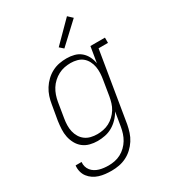

<svg xmlns="http://www.w3.org/2000/svg" viewBox="-232 -877 1063 1202"><g transform="rotate(-30 300.0 -276.0)"><path d="M212 213Q189 213 166.5 210.5Q144 208 123 201.5Q102 195 84 183Q66 171 53 154Q40 137 34.5 115Q29 93 32 71H75Q73 88 77.5 104Q82 120 92 132.5Q102 145 116 153.5Q130 162 145.5 166.5Q161 171 178 173Q195 175 212 175Q234 175 256.5 170.5Q279 166 300 155Q321 144 338.5 127Q356 110 368 90Q380 70 387 48.5Q394 27 398 4L415 -98Q401 -73 380.5 -52Q360 -31 335.5 -17Q311 -3 283.5 2.5Q256 8 229 8Q229 8 229 8Q229 8 229 8Q201 8 174 1Q147 -6 126 -22.5Q105 -39 92 -63Q79 -87 73.5 -113.5Q68 -140 69.5 -168.5Q71 -197 75 -226L94 -336Q98 -362 106.5 -388Q115 -414 130 -438Q145 -462 166 -482Q187 -502 212 -515Q237 -528 263.5 -533Q290 -538 317 -538Q346 -538 372.5 -531Q399 -524 419 -507Q439 -490 451 -466Q463 -442 467 -416L486 -530H591V-492H523L440 11Q435 37 426.5 63.5Q418 90 402.5 114Q387 138 365.5 158Q344 178 318.5 190.5Q293 203 266 208Q239 213 212 213ZM249 -30Q270 -30 292.5 -34.5Q315 -39 335 -49.5Q355 -60 372.5 -76.5Q390 -93 402 -112.5Q414 -132 420.5 -153.5Q427 -175 431 -197L449 -307Q453 -330 454 -353.5Q455 -377 451 -399Q447 -421 436.5 -441Q426 -461 409.5 -474.5Q393 -488 370.5 -494Q348 -500 325 -500Q302 -500 279.5 -495.5Q257 -491 236 -480Q215 -469 197 -452.5Q179 -436 166.5 -416Q154 -396 146.5 -374Q139 -352 135 -329L117 -219Q113 -196 112.5 -172.5Q112 -149 117 -127Q122 -105 133.5 -86Q145 -67 162.5 -54Q180 -41 202.5 -35.5Q225 -30 249 -30ZM337 -598 310 -622 452 -765 484 -735Z"/></g></svg>

Font: Iosevka Slab XLtExObl
Style: Regular
Weight: 200
Width: 7
Italic angle: -9°
Monospace: yes
Designer: Belleve Invis
Foundry: Belleve Invis
Version: Version 11.1.1; ttfautohint (v1.8.3)